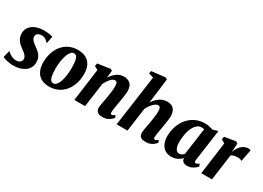

<svg xmlns="http://www.w3.org/2000/svg" viewBox="-17 -1606 3301 2409"><g transform="rotate(30 1633.5 -401.5)"><path d="M380.5 -446.5H374Q364.5 -461.5 340 -479.5Q315.5 -497.5 280 -497.5Q259.5 -497.5 241.5 -491.2Q223.5 -485 212.5 -472.2Q201.5 -459.5 201.5 -439.5Q201.5 -419.5 211.2 -402.5Q221 -385.5 240.5 -368.5Q260 -351.5 288.5 -331Q317 -311 339.5 -289.2Q362 -267.5 375.2 -238.5Q388.5 -209.5 388.5 -169Q388.5 -123.5 369.8 -90Q351 -56.5 318.5 -34.2Q286 -12 244 -1Q202 10 155.5 10Q124 10 91.2 4.5Q58.5 -1 33.5 -8.8Q8.5 -16.5 -1 -24L23 -122H26.5Q36 -111 56 -97Q76 -83 101.5 -72.8Q127 -62.5 154 -62.5Q172 -62.5 189.8 -69Q207.5 -75.5 219.5 -89.5Q231.5 -103.5 231.5 -126Q231.5 -146 220.5 -163.2Q209.5 -180.5 189.8 -197.8Q170 -215 142.5 -233.5Q119 -249.5 97 -271.5Q75 -293.5 60.8 -324.5Q46.5 -355.5 46.5 -398Q46.5 -447.5 75 -485.2Q103.5 -523 154.8 -544.2Q206 -565.5 274.5 -565.5Q301.5 -565.5 327.8 -562.5Q354 -559.5 373.8 -555.2Q393.5 -551 401 -547.5Z M765 -566.5Q834 -566.5 882 -541Q930 -515.5 955.2 -465.5Q980.5 -415.5 981 -343Q981.5 -270 961.2 -205.2Q941 -140.5 901.5 -91.2Q862 -42 805 -14Q748 14 675 14Q608 14 560.8 -12Q513.5 -38 488.5 -88.5Q463.5 -139 462.5 -211Q462 -285 482.2 -349.5Q502.5 -414 541.8 -462.8Q581 -511.5 637.2 -539Q693.5 -566.5 765 -566.5ZM744.5 -505.5Q720 -505.5 702 -487Q684 -468.5 671 -437.5Q658 -406.5 650 -368.8Q642 -331 638.5 -291Q635 -251 635.5 -215.5Q636 -149 644.5 -112.5Q653 -76 667.2 -61.5Q681.5 -47 699.5 -47Q724 -47 742.2 -65.2Q760.5 -83.5 773.2 -114.2Q786 -145 793.8 -183.2Q801.5 -221.5 805 -261.5Q808.5 -301.5 808 -338.5Q807.5 -405 799 -441.2Q790.5 -477.5 776.5 -491.5Q762.5 -505.5 744.5 -505.5Z M1252 -447.5Q1268.5 -473 1287.5 -494.5Q1306.5 -516 1329 -532Q1351.5 -548 1377.2 -556.8Q1403 -565.5 1432.5 -565.5Q1489.5 -565.5 1525.2 -532.8Q1561 -500 1561 -419.5Q1561 -404.5 1556.8 -373.5Q1552.5 -342.5 1547 -308.2Q1541.5 -274 1537 -247Q1533 -222 1528 -195Q1523 -168 1519.5 -143Q1516 -118 1516 -100Q1516 -82 1522 -77.2Q1528 -72.5 1534.5 -72.5Q1543 -72.5 1552.8 -77.2Q1562.5 -82 1579 -94.5L1592.5 -60.5Q1587 -52.5 1568.8 -35.5Q1550.5 -18.5 1519.8 -4.2Q1489 10 1445.5 10Q1404.5 10 1384 -2.5Q1363.5 -15 1356.5 -33.5Q1349.5 -52 1349.5 -71Q1349.5 -82 1351.8 -98Q1354 -114 1357.8 -133.8Q1361.5 -153.5 1365.5 -174.8Q1369.5 -196 1373 -216Q1376.5 -236.5 1380.5 -260Q1384.5 -283.5 1387.8 -308.2Q1391 -333 1393 -357Q1395 -381 1394.5 -401.5Q1394 -428.5 1390 -443Q1386 -457.5 1377.5 -463.2Q1369 -469 1355.5 -469Q1341 -469 1325.2 -459.2Q1309.5 -449.5 1294.5 -432.8Q1279.5 -416 1265.5 -394.5Q1251.5 -373 1240 -348.5L1192 0H1036.5L1099.5 -469L1047.5 -498L1055 -539L1236.5 -565.5L1261.5 -553Z M2072.5 10Q2031 10 2010 -1.5Q1989 -13 1982.2 -31.5Q1975.5 -50 1975.5 -71Q1975.5 -82 1977.8 -98Q1980 -114 1983.2 -133.8Q1986.5 -153.5 1990.8 -174.8Q1995 -196 1998.5 -216Q2002 -236.5 2006 -260Q2010 -283.5 2013.2 -308.2Q2016.5 -333 2018.8 -357Q2021 -381 2020.5 -401.5Q2020 -428.5 2015.8 -443Q2011.5 -457.5 2003.2 -463.2Q1995 -469 1981.5 -469Q1966 -469 1948.8 -458.5Q1931.5 -448 1914 -430.2Q1896.5 -412.5 1880.8 -389.2Q1865 -366 1853 -340.5L1806.5 0H1649L1752 -736.5L1682 -757.5L1689.5 -795.5L1886 -817L1914 -803L1868 -440.5Q1884 -467.5 1904.5 -490.2Q1925 -513 1949.2 -530Q1973.5 -547 2001 -556.2Q2028.5 -565.5 2058.5 -565.5Q2096.5 -565.5 2125.5 -551.5Q2154.5 -537.5 2170.8 -505.2Q2187 -473 2187 -419.5Q2187 -404.5 2182.8 -373.5Q2178.5 -342.5 2173.2 -308.2Q2168 -274 2163.5 -247Q2160.5 -228.5 2157 -208.2Q2153.5 -188 2150 -168.2Q2146.5 -148.5 2144.2 -131Q2142 -113.5 2142 -100Q2142 -82 2148.2 -77.2Q2154.5 -72.5 2161 -72.5Q2169.5 -72.5 2178.8 -77.2Q2188 -82 2205.5 -95L2218.5 -60.5Q2213.5 -53 2195.2 -35.8Q2177 -18.5 2146.5 -4.2Q2116 10 2072.5 10Z M2734 -109Q2731.5 -89.5 2736.8 -81Q2742 -72.5 2753 -72.5Q2760 -72.5 2770.5 -77Q2781 -81.5 2798 -94.5L2812 -60.5Q2806 -51.5 2786.8 -34.5Q2767.5 -17.5 2738 -3.8Q2708.5 10 2670.5 10Q2638.5 10 2617.2 -5.2Q2596 -20.5 2593.5 -49.5L2594 -57.5Q2579 -40.5 2557 -25Q2535 -9.5 2507.2 0.2Q2479.5 10 2445 10Q2385.5 10 2347.2 -17.5Q2309 -45 2291 -91.2Q2273 -137.5 2273 -192.5Q2273 -250 2287.5 -304.5Q2302 -359 2329.8 -406.2Q2357.5 -453.5 2398.2 -489.2Q2439 -525 2491.5 -545.2Q2544 -565.5 2607 -565.5Q2636 -565.5 2668.2 -558.8Q2700.5 -552 2722 -544.5L2797.5 -565.5ZM2631 -495.5Q2623 -498 2614.2 -499Q2605.5 -500 2596.5 -500Q2562 -500 2536 -481.5Q2510 -463 2491.5 -431.8Q2473 -400.5 2461.5 -361Q2450 -321.5 2445 -279.2Q2440 -237 2440 -197Q2440 -158 2448.8 -130Q2457.5 -102 2473.8 -87.5Q2490 -73 2512 -73Q2521 -73 2529.8 -75.8Q2538.5 -78.5 2547 -83.2Q2555.5 -88 2563 -94.5Q2570.5 -101 2577.5 -108.5Z M2875.5 0 2938.5 -469 2886 -498 2894 -539 3056 -565.5 3081.5 -548.5 3076.5 -457 3073.5 -419.5Q3082 -448 3096.8 -474.2Q3111.5 -500.5 3132.2 -521Q3153 -541.5 3178.5 -553.5Q3204 -565.5 3234 -565.5Q3247 -565.5 3255.8 -562Q3264.5 -558.5 3268 -555.5L3234.5 -384.5Q3231.5 -388.5 3217.2 -394.8Q3203 -401 3179.5 -401Q3164.5 -401 3150 -399.5Q3135.5 -398 3122.8 -395.2Q3110 -392.5 3099.5 -387.8Q3089 -383 3081.5 -376.5L3030.5 0Z"/></g></svg>

Font: Merriweather 24pt Black
Style: Italic
Weight: 900
Italic angle: -7.8°
Designer: Eben Sorkin
Foundry: Eben Sorkin
Version: Version 2.101